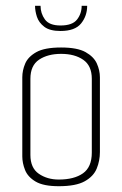

<svg xmlns="http://www.w3.org/2000/svg" viewBox="-20 -639 422 663"><path d="M183 4Q130 4 103 -12Q76 -28 66.5 -52Q57 -76 57 -99V-372Q57 -396 67 -419.5Q77 -443 105.5 -459Q134 -475 191 -475Q247 -475 275.5 -459Q304 -443 314.5 -419.5Q325 -396 325 -372V-114Q325 -84 314 -57Q303 -30 272.5 -13Q242 4 183 4ZM183 -19Q236 -19 266.5 -40.5Q297 -62 297 -112V-367Q297 -412 267.5 -432.5Q238 -453 191 -453Q145 -453 115 -433Q85 -413 85 -367V-104Q85 -59 114 -39Q143 -19 183 -19ZM189 -532Q152 -532 133 -546.5Q114 -561 107.5 -581Q101 -601 101 -619H120Q120 -593 135 -572Q150 -551 189 -551Q230 -551 246 -571.5Q262 -592 262 -619H281Q281 -584 260 -558Q239 -532 189 -532Z"/></svg>

Font: Smooch Sans Thin ExtraLight
Style: Regular
Weight: 250
Version: Version 1.010